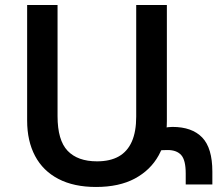

<svg xmlns="http://www.w3.org/2000/svg" viewBox="-20 -734 883 764"><path d="M362 10Q274 10 212.5 -22Q151 -54 119.5 -113.5Q88 -173 88 -254V-714H209V-272Q209 -176 249 -134Q289 -92 366 -92Q418 -92 452.5 -111.5Q487 -131 504.5 -170.5Q522 -210 522 -270V-714H644V-252Q644 -175 611.5 -116Q579 -57 516.5 -23.5Q454 10 362 10ZM633 -225Q641 -227 650 -228Q659 -229 666 -229Q744 -229 784.5 -187Q825 -145 825 -51V0H719V-44Q719 -97 701 -117Q683 -137 647 -137Q637 -137 627.5 -136.5Q618 -136 612 -134Z"/></svg>

Font: Noto Sans Armenian SemiBold
Style: Regular
Weight: 600
Designer: Monotype Design Team
Foundry: Monotype Imaging Inc.
Version: Version 2.007